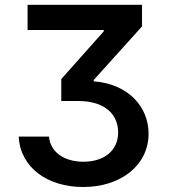

<svg xmlns="http://www.w3.org/2000/svg" viewBox="-20 -565 682 777"><path d="M178.3 -12.1H55.8C62.1 113.3 172.2 191.8 316.8 191.8C470.2 191.8 581.3 102.6 581.3 -24.1C581.3 -132.8 498.9 -225.5 359.4 -235.8V-241.5L554.7 -458.1V-545.5H91.6V-443.5H399.9V-438.2L228 -245V-156.2H296.5C409.1 -156.2 458.1 -98.4 458.1 -29.1C458.1 46.9 398.4 89.5 317.8 89.5C242.5 89.5 183.9 52.6 178.3 -12.1Z"/></svg>

Font: Magic Ui Pro Semi Bold
Style: Regular
Weight: 600
Designer: Stefan Endress, Andreas Faust
Version: Version 1.000;FEAKit 1.0